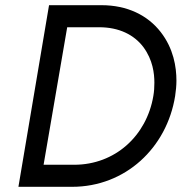

<svg xmlns="http://www.w3.org/2000/svg" viewBox="-20 -720 700 740"><path d="M169 -700 51 0H258C463 0 623 -150 655 -350C658 -370 660 -390 660 -409C660 -462 649 -533 599 -597C549 -661 471 -700 371 -700ZM148 -85 239 -615H362C439 -615 497 -586 533 -538C569 -489 575 -437 575 -401C575 -384 574 -367 571 -350C545 -196 423 -85 266 -85Z"/></svg>

Font: Jost
Style: Italic
Weight: 400
Italic angle: -5°
Version: Version 3.710